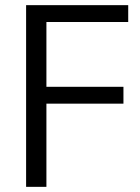

<svg xmlns="http://www.w3.org/2000/svg" viewBox="-20 -725 543 745"><path d="M81.3 0V-705H477.5V-639.6H160.1V-388.2H459V-322.8H160.1V0Z"/></svg>

Font: Nunito Sans 12pt ExtraLight SemiCondensed
Style: Regular
Weight: 200
Width: 4
Version: Version 3.101;gftools[0.9.27]